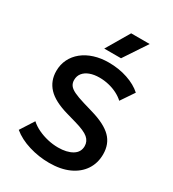

<svg xmlns="http://www.w3.org/2000/svg" viewBox="-224 -1063 1080 1199"><g transform="rotate(30 316.0 -463.5)"><path d="M322 15Q247 15 175.8 -6.8Q104.5 -28.5 55.5 -69L118.5 -167.5Q142.5 -145.5 176 -129.5Q209.5 -113.5 247.2 -104.8Q285 -96 322.5 -96Q385 -96 424 -119.2Q463 -142.5 463 -186.5Q463 -221 436 -244.2Q409 -267.5 336.5 -288L268.5 -307.5Q166 -336.5 120.2 -385.2Q74.5 -434 74.5 -505Q74.5 -551.5 93.5 -590Q112.5 -628.5 147.2 -656.5Q182 -684.5 229.5 -699.5Q277 -714.5 333 -714.5Q406.5 -714.5 469.5 -693.2Q532.5 -672 572.5 -635.5L508 -540Q487 -559.5 458.5 -574Q430 -588.5 397 -596.2Q364 -604 330.5 -604Q291 -604 261.5 -593Q232 -582 215.5 -561.5Q199 -541 199 -511.5Q199 -490 210.2 -474Q221.5 -458 249 -444.8Q276.5 -431.5 325 -417L396 -396Q496.5 -366.5 542.5 -320.2Q588.5 -274 588.5 -200Q588.5 -136.5 556.5 -88Q524.5 -39.5 464.8 -12.2Q405 15 322 15ZM264 -775.5 362 -942H495.5L385 -775.5Z"/></g></svg>

Font: Geologica EX Med
Style: Regular
Weight: 500
Designer: Sindre Bremnes, Frode Helland
Foundry: Monokrom Skriftforlag AS
Version: Version 1.010;gftools[0.9.28]